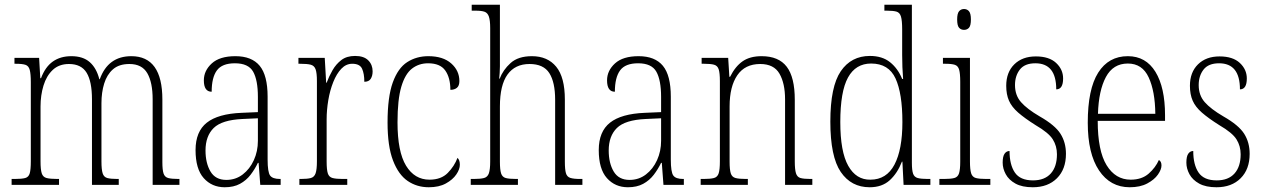

<svg xmlns="http://www.w3.org/2000/svg" viewBox="-20 -780 5333 810"><path d="M29 0V-25H42Q72 -25 86.5 -29Q101 -33 105.5 -49Q110 -65 110 -100V-433Q110 -468 105.5 -485Q101 -502 87.5 -506.5Q74 -511 46 -511H41V-536H145L150 -450H153Q171 -498 203 -520.5Q235 -543 281 -543Q330 -543 358.5 -518Q387 -493 399 -446H401Q436 -543 534 -543Q665 -543 665 -360V-96Q665 -63 670 -48Q675 -33 689.5 -29Q704 -25 733 -25H737V0H624V-361Q624 -432 601.5 -471Q579 -510 526 -510Q482 -510 456.5 -487.5Q431 -465 419.5 -427.5Q408 -390 408 -345V-99Q408 -65 413 -49Q418 -33 432.5 -29Q447 -25 475 -25H481V0H368V-361Q368 -436 345.5 -473Q323 -510 271 -510Q229 -510 202.5 -485Q176 -460 163.5 -419Q151 -378 151 -331V-99Q151 -65 156 -49Q161 -33 176.5 -29Q192 -25 222 -25H229V0Z M928 10Q874 10 839.5 -28.5Q805 -67 805 -147Q805 -225 852.5 -262.5Q900 -300 999 -304L1068 -307V-371Q1068 -442 1048 -477.5Q1028 -513 971 -513Q917 -513 895 -483Q873 -453 873 -393Q840 -393 840 -441Q840 -482 873.5 -512.5Q907 -543 973 -543Q1042 -543 1075.5 -502.5Q1109 -462 1109 -372V-107Q1109 -54 1119.5 -39.5Q1130 -25 1161 -25H1164V0H1078L1071 -93H1068Q1055 -66 1037 -42.5Q1019 -19 992.5 -4.5Q966 10 928 10ZM935 -21Q974 -21 1004 -44Q1034 -67 1051 -104.5Q1068 -142 1068 -186V-281L1003 -278Q916 -274 881.5 -240Q847 -206 847 -145Q847 -92 868 -56.5Q889 -21 935 -21Z M1243 0V-25H1249Q1277 -25 1291.5 -29Q1306 -33 1311.5 -49Q1317 -65 1317 -100V-438Q1317 -472 1311.5 -487.5Q1306 -503 1291 -507Q1276 -511 1245 -511H1239V-536H1350L1356 -431H1358Q1368 -458 1383 -484Q1398 -510 1420.5 -527Q1443 -544 1478 -544Q1515 -544 1533.5 -525.5Q1552 -507 1552 -479Q1552 -460 1544 -447.5Q1536 -435 1517 -435Q1517 -469 1507.5 -490Q1498 -511 1466 -511Q1440 -511 1420 -490Q1400 -469 1386 -434Q1372 -399 1365 -357.5Q1358 -316 1358 -276V-99Q1358 -64 1363 -48.5Q1368 -33 1383 -29Q1398 -25 1426 -25H1445V0Z M1789 10Q1739 10 1700 -16.5Q1661 -43 1638 -103Q1615 -163 1615 -263Q1615 -371 1637 -432Q1659 -493 1698 -518Q1737 -543 1787 -543Q1849 -543 1883.5 -512.5Q1918 -482 1918 -438Q1918 -418 1907.5 -409.5Q1897 -401 1880 -401Q1880 -452 1858.5 -482.5Q1837 -513 1786 -513Q1747 -513 1718 -490.5Q1689 -468 1673 -414Q1657 -360 1657 -264Q1657 -140 1693 -81Q1729 -22 1792 -22Q1841 -22 1869 -50.5Q1897 -79 1910 -114Q1920 -105 1920 -85Q1920 -66 1905 -44Q1890 -22 1861 -6Q1832 10 1789 10Z M1966 0V-25H1978Q2007 -25 2022 -29Q2037 -33 2042.5 -49Q2048 -65 2048 -99V-661Q2048 -694 2042.5 -710Q2037 -726 2024 -730.5Q2011 -735 1986 -735H1970V-760H2089V-500Q2089 -487 2088 -472.5Q2087 -458 2086 -448H2088Q2102 -485 2134 -514Q2166 -543 2224 -543Q2290 -543 2326.5 -498.5Q2363 -454 2363 -360V-98Q2363 -65 2367.5 -49.5Q2372 -34 2386 -29.5Q2400 -25 2428 -25H2437V0H2322V-359Q2322 -433 2297.5 -471.5Q2273 -510 2214 -510Q2153 -510 2121 -465.5Q2089 -421 2089 -331V-98Q2089 -64 2094 -48.5Q2099 -33 2113.5 -29Q2128 -25 2158 -25H2165V0Z M2629 10Q2575 10 2540.5 -28.5Q2506 -67 2506 -147Q2506 -225 2553.5 -262.5Q2601 -300 2700 -304L2769 -307V-371Q2769 -442 2749 -477.5Q2729 -513 2672 -513Q2618 -513 2596 -483Q2574 -453 2574 -393Q2541 -393 2541 -441Q2541 -482 2574.5 -512.5Q2608 -543 2674 -543Q2743 -543 2776.5 -502.5Q2810 -462 2810 -372V-107Q2810 -54 2820.5 -39.5Q2831 -25 2862 -25H2865V0H2779L2772 -93H2769Q2756 -66 2738 -42.5Q2720 -19 2693.5 -4.5Q2667 10 2629 10ZM2636 -21Q2675 -21 2705 -44Q2735 -67 2752 -104.5Q2769 -142 2769 -186V-281L2704 -278Q2617 -274 2582.5 -240Q2548 -206 2548 -145Q2548 -92 2569 -56.5Q2590 -21 2636 -21Z M2936 0V-25H2948Q2977 -25 2992 -29Q3007 -33 3012 -49Q3017 -65 3017 -99V-438Q3017 -472 3012 -487.5Q3007 -503 2992.5 -507Q2978 -511 2950 -511H2940V-536H3052L3057 -456H3060Q3082 -500 3113 -521.5Q3144 -543 3193 -543Q3265 -543 3299 -498.5Q3333 -454 3333 -359V-99Q3333 -65 3338 -49Q3343 -33 3357 -29Q3371 -25 3400 -25H3407V0H3292V-361Q3292 -428 3268.5 -469Q3245 -510 3187 -510Q3123 -510 3090.5 -462.5Q3058 -415 3058 -331V-98Q3058 -64 3063 -48.5Q3068 -33 3083 -29Q3098 -25 3127 -25H3135V0Z M3649 10Q3571 10 3527 -54.5Q3483 -119 3483 -267Q3483 -415 3527 -479.5Q3571 -544 3650 -544Q3702 -544 3735 -517.5Q3768 -491 3786 -447H3790Q3788 -471 3787 -497Q3786 -523 3786 -548V-656Q3786 -693 3781 -710Q3776 -727 3762 -731Q3748 -735 3721 -735H3711V-760H3827V-93Q3827 -62 3832 -47.5Q3837 -33 3851.5 -29Q3866 -25 3894 -25H3905V0H3792L3787 -98H3785Q3766 -49 3733.5 -19.5Q3701 10 3649 10ZM3652 -22Q3720 -22 3753.5 -85.5Q3787 -149 3787 -265Q3787 -386 3758 -449Q3729 -512 3655 -512Q3590 -512 3557.5 -453Q3525 -394 3525 -265Q3525 -140 3558.5 -80.5Q3592 -21 3652 -22Z M4047 -654Q4034 -654 4026 -663Q4018 -672 4018 -698Q4018 -723 4026 -732.5Q4034 -742 4047 -742Q4060 -742 4068 -732.5Q4076 -723 4076 -698Q4076 -672 4068 -663Q4060 -654 4047 -654ZM3943 0V-25H3962Q3991 -25 4006 -29Q4021 -33 4026 -49Q4031 -65 4031 -98V-435Q4031 -469 4026.5 -485.5Q4022 -502 4008.5 -506.5Q3995 -511 3968 -511H3958V-536H4072V-99Q4072 -65 4077 -49Q4082 -33 4097 -29Q4112 -25 4141 -25H4158V0Z M4337 10Q4292 10 4264 -5.5Q4236 -21 4223 -45Q4210 -69 4210 -94Q4210 -120 4218 -131.5Q4226 -143 4239 -143Q4239 -85 4261.5 -52Q4284 -19 4338 -19Q4387 -19 4413 -48Q4439 -77 4439 -129Q4439 -164 4421.5 -192Q4404 -220 4349 -252Q4303 -281 4275.5 -305Q4248 -329 4236.5 -355.5Q4225 -382 4225 -418Q4225 -475 4259 -508.5Q4293 -542 4350 -542Q4406 -542 4435.5 -514.5Q4465 -487 4465 -449Q4465 -403 4436 -403Q4436 -513 4348 -513Q4303 -513 4282.5 -486.5Q4262 -460 4262 -421Q4262 -378 4287.5 -349Q4313 -320 4366 -289Q4431 -252 4454 -215.5Q4477 -179 4477 -131Q4477 -66 4439 -28Q4401 10 4337 10Z M4746 10Q4664 10 4616.5 -61Q4569 -132 4569 -262Q4569 -404 4613 -473.5Q4657 -543 4738 -543Q4814 -543 4854.5 -477Q4895 -411 4895 -294V-270H4611Q4611 -144 4648.5 -83Q4686 -22 4750 -22Q4797 -22 4826 -47.5Q4855 -73 4869 -105Q4880 -99 4880 -82Q4880 -65 4865 -43.5Q4850 -22 4820 -6Q4790 10 4746 10ZM4854 -300Q4853 -395 4826 -453.5Q4799 -512 4738 -512Q4676 -512 4645.5 -455Q4615 -398 4612 -300Z M5112 10Q5067 10 5039 -5.5Q5011 -21 4998 -45Q4985 -69 4985 -94Q4985 -120 4993 -131.5Q5001 -143 5014 -143Q5014 -85 5036.5 -52Q5059 -19 5113 -19Q5162 -19 5188 -48Q5214 -77 5214 -129Q5214 -164 5196.5 -192Q5179 -220 5124 -252Q5078 -281 5050.5 -305Q5023 -329 5011.5 -355.5Q5000 -382 5000 -418Q5000 -475 5034 -508.5Q5068 -542 5125 -542Q5181 -542 5210.5 -514.5Q5240 -487 5240 -449Q5240 -403 5211 -403Q5211 -513 5123 -513Q5078 -513 5057.5 -486.5Q5037 -460 5037 -421Q5037 -378 5062.5 -349Q5088 -320 5141 -289Q5206 -252 5229 -215.5Q5252 -179 5252 -131Q5252 -66 5214 -28Q5176 10 5112 10Z"/></svg>

Font: Noto Serif Condensed ExtraLight
Style: Regular
Weight: 200
Width: 3
Designer: Monotype Design Team
Foundry: Monotype Imaging Inc.
Version: Version 2.013; ttfautohint (v1.8.4.7-5d5b)